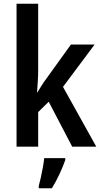

<svg xmlns="http://www.w3.org/2000/svg" viewBox="-20 -873 532 1021"><path d="M183 -499Q183 -468 181 -440Q179 -412 177 -382H179Q192 -403 202.5 -420Q213 -437 226 -454L357 -636H483L315 -411L492 -93H364L239 -332L183 -277V-93H68V-853H183ZM327 -22Q315 13 296 53.5Q277 94 256 128H186V116Q191 98 197 71.5Q203 45 208 17Q213 -11 215 -32H327Z"/></svg>

Font: Noto Sans Kannada UI Condensed SemiBold
Style: Regular
Weight: 600
Width: 3
Designer: Jelle Bosma - Monotype Design Team
Foundry: Monotype Imaging Inc.
Version: Version 2.005; ttfautohint (v1.8.4.7-5d5b)